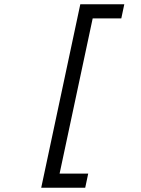

<svg xmlns="http://www.w3.org/2000/svg" viewBox="-20 -799 658 899"><path d="M356 -779H562L548 -713H414L259 14H393L379 80H173Z"/></svg>

Font: Fragment Mono
Style: Italic
Weight: 400
Italic angle: -12°
Designer: Wei Huang based on Nimbus Sans by URW Studio, based on Helvetica by Max Miedinger.
Foundry: Wei Huang
Version: Version 1.011; ttfautohint (v1.8.4.7-5d5b)